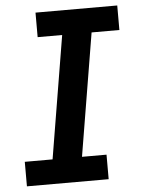

<svg xmlns="http://www.w3.org/2000/svg" viewBox="-53 -777 605 819"><g transform="rotate(-5 250.0 -367.5)"><path d="M29 0V-105H148L235 -630H130V-735H480V-630H361L274 -105H379V0Z"/></g></svg>

Font: Iosevka Extrabold Oblique
Style: Regular
Weight: 800
Italic angle: -9°
Monospace: yes
Designer: Belleve Invis
Foundry: Belleve Invis
Version: Version 32.5.0; ttfautohint (v1.8.4)